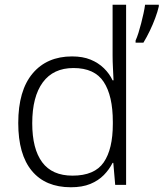

<svg xmlns="http://www.w3.org/2000/svg" viewBox="-20 -780 690 810"><path d="M279 10Q172 10 114.5 -59Q57 -128 57 -261Q57 -398 117.5 -470Q178 -542 284 -542Q329 -542 362 -528.5Q395 -515 418.5 -492Q442 -469 455 -441H459Q458 -464 456.5 -493Q455 -522 455 -545V-760H512V0H466L458 -93H455Q441 -65 418 -41.5Q395 -18 361 -4Q327 10 279 10ZM286 -39Q379 -39 417.5 -95Q456 -151 456 -257V-266Q456 -376 417.5 -434.5Q379 -493 290 -493Q205 -493 160.5 -432.5Q116 -372 116 -260Q116 -152 158 -95.5Q200 -39 286 -39ZM650 -753Q645 -731 635 -704Q625 -677 612 -650Q599 -623 585 -600H552V-609Q558 -622 564 -641Q570 -660 575.5 -681.5Q581 -703 585.5 -723.5Q590 -744 592 -760H650Z"/></svg>

Font: Noto Sans Hebrew Light
Style: Regular
Weight: 300
Designer: Monotype Design Team
Foundry: Monotype Imaging Inc.
Version: Version 2.003